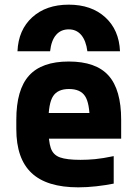

<svg xmlns="http://www.w3.org/2000/svg" viewBox="-20 -794 590 824"><path d="M275 -774Q372 -774 431.5 -720Q491 -666 495 -574H355Q349 -620 328.5 -644Q308 -668 275 -668Q241 -668 220.5 -644Q200 -620 195 -574H55Q59 -666 118.5 -720Q178 -774 275 -774ZM316 10Q181 10 115.5 -51.5Q50 -113 50 -240V-280Q50 -409 104.5 -469.5Q159 -530 275 -530Q392 -530 446 -469.5Q500 -409 500 -280V-199H123V-309H393L365 -274Q365 -351 345 -381.5Q325 -412 276 -412Q228 -412 208 -381.5Q188 -351 188 -274V-246Q188 -188 198 -158.5Q208 -129 237.5 -118.5Q267 -108 325 -108Q356 -108 388 -111Q420 -114 468 -124V-6Q433 1 393 5.5Q353 10 316 10Z"/></svg>

Font: M PLUS Code Latin SemiExpanded
Style: Bold
Weight: 700
Width: 6
Designer: Coji Morishita
Foundry: UNDERFOREST DESIGN
Version: Version 1.002; ttfautohint (v1.8.3)